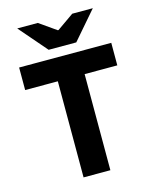

<svg xmlns="http://www.w3.org/2000/svg" viewBox="-126 -937 807 1019"><g transform="rotate(-15 278.0 -427.5)"><path d="M204.4 0V-528H24.9V-651.8H531.2V-528H351.7V0ZM200.6 -702.1 68.8 -854.7H181.9L274.5 -789.8H278.5L371.1 -854.7H484.2L352.4 -702.1Z"/></g></svg>

Font: Source Sans 3 VF
Style: Regular
Weight: 200
Designer: Paul D. Hunt
Foundry: Adobe
Version: Version 3.046;hotconv 1.0.118;makeotfexe 2.5.65603